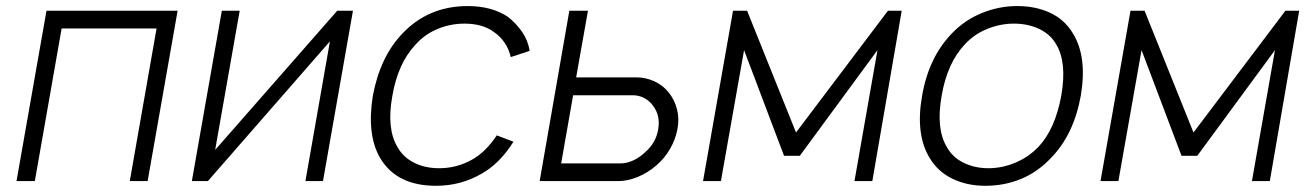

<svg xmlns="http://www.w3.org/2000/svg" viewBox="-20 -598 4324 634"><path d="M467.5 0H408.5L497 -504H183.5L95 0H34.5L133.5 -562.5H566.5Z M1046.5 0H988.5L1069.5 -461.5L666.5 0H613.5L712.5 -562.5H771.5L690.5 -103L1093.5 -562.5H1145.5Z M1666.5 -409.5Q1661 -435 1646.5 -456.5Q1632 -478 1612 -491.5Q1574.5 -520 1514 -520Q1467 -520 1424.5 -502.2Q1382 -484.5 1351.5 -450Q1294 -389 1275.5 -281Q1256 -173 1292.5 -112.5Q1311 -79 1347.2 -60.8Q1383.5 -42.5 1430 -42.5Q1488.5 -42.5 1539 -71Q1561.5 -83.5 1581.8 -103.5Q1602 -123.5 1620.5 -151L1675.5 -130Q1630 -57.5 1569.5 -24Q1501.5 15.5 1419.5 15.5Q1290.5 15.5 1236 -75Q1190.5 -151.5 1211 -281Q1235 -410.5 1309 -487.5Q1395 -578 1524.5 -578Q1603.5 -578 1657 -542.5Q1684 -521.5 1703.8 -493Q1723.5 -464.5 1729 -430Z M1921.5 -562.5 1882.5 -342.5H2081.5Q2113 -342.5 2141.8 -329Q2170.5 -315.5 2189 -291.5Q2208 -267.5 2215.8 -236.2Q2223.5 -205 2217 -172Q2211 -138.5 2192.8 -106.8Q2174.5 -75 2147.5 -52Q2120 -28 2086.5 -14Q2053 0 2021.5 0H1762L1860 -562.5ZM1833 -58.5H2029.5Q2049.5 -58.5 2070.8 -68.2Q2092 -78 2110 -95Q2147 -127.5 2153.5 -172Q2161 -215.5 2137 -248Q2125.5 -264.5 2107.8 -274Q2090 -283.5 2069 -283.5H1872.5Z M2957.5 -562.5 2860.5 0H2801.5L2877.5 -432.5L2621 -83.5H2569L2437 -432.5L2360.5 0H2301.5L2400.5 -562.5H2447L2608.5 -160.5L2912 -562.5Z M3050 -76Q3002 -154.5 3025 -282.5Q3046.5 -408 3123 -487.5Q3164.5 -531 3221 -554.5Q3278.5 -578 3338.5 -578Q3400.5 -578 3448.2 -555.5Q3496 -533 3523 -487.5Q3570.5 -410.5 3549 -282.5Q3526 -153.5 3450 -76Q3406 -29.5 3351.2 -7Q3296.5 15.5 3233.5 15.5Q3173 15.5 3125 -7.8Q3077 -31 3050 -76ZM3468 -451Q3449 -484.5 3412 -502.2Q3375 -520 3328 -520Q3282.5 -520 3239.2 -502.2Q3196 -484.5 3165.5 -451Q3108 -390 3089.5 -282.5Q3070 -173 3106.5 -112.5Q3115.5 -96 3129.2 -83Q3143 -70 3161 -61Q3179 -52 3200 -47.2Q3221 -42.5 3244 -42.5Q3266.5 -42.5 3289.2 -47.2Q3312 -52 3333.2 -61Q3354.5 -70 3373.5 -83Q3392.5 -96 3408.5 -112.5Q3464 -171 3484.5 -282.5Q3503.5 -391.5 3468 -451Z M4270 -562.5 4173 0H4114L4190 -432.5L3933.5 -83.5H3881.5L3749.5 -432.5L3673 0H3614L3713 -562.5H3759.5L3921 -160.5L4224.5 -562.5Z"/></svg>

Font: Russisch Sans Light
Style: Italic
Weight: 300
Italic angle: -10°
Designer: Michael Sharanda (font) & Cristiano Sobral (main changes)
Foundry: Michael Sharanda
Version: Version 2.00;September 8, 2020;FontCreator 13.0.0.2681 64-bi